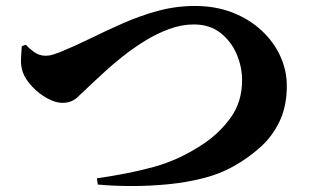

<svg xmlns="http://www.w3.org/2000/svg" viewBox="-20 -660 1040 644"><path d="M305 -62Q412 -77 497 -100.5Q582 -124 660 -176Q715 -212 753.5 -265Q792 -318 792 -391Q792 -436 773.5 -479Q755 -522 719 -550Q683 -578 630 -578Q589 -578 547 -562.5Q505 -547 465.5 -522.5Q426 -498 392 -471Q358 -444 332.5 -420.5Q307 -397 293 -384Q260 -353 240 -334Q220 -315 189 -315Q166 -315 138 -330.5Q110 -346 87.5 -370Q65 -394 56 -419Q49 -441 50.5 -464Q52 -487 53 -505L67 -510Q75 -500 93 -486.5Q111 -473 133 -473Q139 -473 145.5 -474Q152 -475 161 -478Q170 -481 181 -485Q230 -505 283 -531Q336 -557 392.5 -582Q449 -607 509.5 -623.5Q570 -640 634 -640Q703 -640 759.5 -618Q816 -596 857 -558Q898 -520 920 -472Q942 -424 942 -372Q942 -304 918 -253.5Q894 -203 853.5 -166.5Q813 -130 763 -102Q719 -77 662.5 -62.5Q606 -48 544.5 -42Q483 -36 422.5 -36Q362 -36 308 -41Z"/></svg>

Font: Noto Serif SC ExtraLight Black
Style: Regular
Weight: 900
Version: Version 2.002-H1;hotconv 1.1.0;makeotfexe 2.6.0